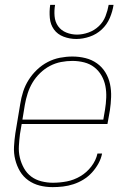

<svg xmlns="http://www.w3.org/2000/svg" viewBox="-20 -760 540 788"><path d="M196 8Q168 8 142.5 1.5Q117 -5 96 -20Q75 -35 62 -57Q49 -79 42.5 -105Q36 -131 37.5 -158.5Q39 -186 43 -213L63 -333Q67 -359 75 -384Q83 -409 97.5 -432Q112 -455 132 -474Q152 -493 176 -505.5Q200 -518 226 -523Q252 -528 277 -528Q305 -528 331 -521.5Q357 -515 378 -500Q399 -485 412.5 -463Q426 -441 431.5 -415Q437 -389 436 -361.5Q435 -334 431 -307L421 -251H69L62 -210Q59 -186 57.5 -161Q56 -136 61.5 -113Q67 -90 78.5 -69.5Q90 -49 108 -35.5Q126 -22 149.5 -16Q173 -10 197 -10Q226 -10 254.5 -15.5Q283 -21 309.5 -36.5Q336 -52 355 -77Q374 -102 380 -130H399Q395 -109 384 -89Q373 -69 357.5 -52Q342 -35 322.5 -23Q303 -11 281.5 -4Q260 3 238.5 5.5Q217 8 196 8ZM72 -269H404L411 -310Q415 -334 416 -359Q417 -384 412.5 -407Q408 -430 396.5 -450Q385 -470 367 -484Q349 -498 325.5 -504Q302 -510 277 -510Q254 -510 230.5 -505.5Q207 -501 185 -489.5Q163 -478 144.5 -460Q126 -442 113.5 -421Q101 -400 93.5 -376.5Q86 -353 82 -330ZM293 -600Q266 -600 241 -609.5Q216 -619 201.5 -639Q187 -659 184.5 -686Q182 -713 186 -740H206Q202 -717 204 -693.5Q206 -670 218.5 -652.5Q231 -635 252 -626.5Q273 -618 296 -618Q319 -618 343 -626.5Q367 -635 385.5 -652.5Q404 -670 413 -693.5Q422 -717 426 -740H446Q442 -713 430.5 -686Q419 -659 397.5 -639Q376 -619 348 -609.5Q320 -600 293 -600Z"/></svg>

Font: Iosevka Thin Oblique
Style: Regular
Weight: 100
Italic angle: -9°
Monospace: yes
Designer: Belleve Invis
Foundry: Belleve Invis
Version: Version 32.5.0; ttfautohint (v1.8.4)